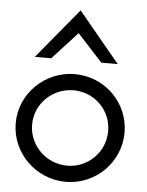

<svg xmlns="http://www.w3.org/2000/svg" viewBox="-53 -786 642 840"><g transform="rotate(5 267.5 -365.5)"><path d="M85 -522H157L267 -642L377 -522H449L267 -742ZM99 -226C99 -318 175 -391 267 -391C359 -391 433 -318 433 -226C433 -134 359 -60 267 -60C175 -60 99 -134 99 -226ZM27 -226C27 -95 136 11 267 11C398 11 505 -95 505 -226C505 -357 398 -462 267 -462C136 -462 27 -357 27 -226Z"/></g></svg>

Font: Charger
Style: Regular
Weight: 400
Designer: Jasper
Foundry: Cannot Into Space Fonts
Version: Version 0.98